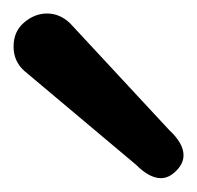

<svg xmlns="http://www.w3.org/2000/svg" viewBox="-20 -723 290 283"><path d="M0 -654.3Q0 -676.8 15.6 -689.9Q31.2 -703.1 49.3 -703.1Q67.9 -703.1 83 -689L229.5 -531.2Q250.5 -511.7 250.5 -494.1Q250.5 -481.9 239.7 -471.2Q229 -460.4 217.3 -460.4Q200.2 -460.4 180.7 -480L15.6 -618.7Q0 -632.8 0 -654.3Z"/></svg>

Font: Manjari
Style: Bold
Weight: 700
Designer: Santhosh Thottingal <santhosh.thottingal@gmail.com>
Version: Version 2.000